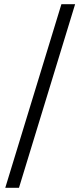

<svg xmlns="http://www.w3.org/2000/svg" viewBox="-20 -730 381 910"><path d="M5 160 271 -710H336L70 160Z"/></svg>

Font: Source Serif 4
Style: Regular
Weight: 400
Designer: Frank Grießhammer
Foundry: Adobe Systems Incorporated
Version: Version 4.004;hotconv 1.0.116;makeotfexe 2.5.65601